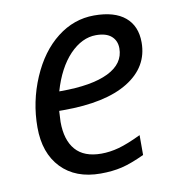

<svg xmlns="http://www.w3.org/2000/svg" viewBox="-68 -607 628 679"><g transform="rotate(-10 246.5 -267.5)"><path d="M240.2 9.8Q150.4 9.8 99.1 -43.7Q47.9 -97.2 47.9 -189.5Q47.9 -281.7 84.2 -366.5Q120.6 -451.2 180.7 -498Q240.7 -544.9 313.7 -544.9Q386.7 -544.9 424.8 -512.9Q462.9 -481 462.9 -421.9Q462.9 -334 381.8 -283.9Q300.8 -233.9 149.9 -233.9H133.8L131.8 -194.8Q131.8 -129.4 162.4 -94.2Q192.9 -59.1 254.9 -59.1Q285.6 -59.1 317.9 -67.9Q350.1 -76.7 398.9 -100.1V-28.8Q350.6 -6.3 316.7 1.7Q282.7 9.8 240.2 9.8ZM151.9 -301.8Q263.2 -301.8 322.5 -330.8Q381.8 -359.9 381.8 -415Q381.8 -442.4 363.3 -458.7Q344.7 -475.1 308.1 -475.1Q257.8 -475.1 213.4 -429.2Q169.4 -382.8 146 -301.8Z"/></g></svg>

Font: Open Sans Hebrew
Style: Italic
Weight: 400
Italic angle: -12°
Foundry: Ascender Corporation, Yanek Iontef
Version: Version 2.001;PS 002.001;hotconv 1.0.70;makeotf.lib2.5.58329